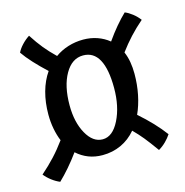

<svg xmlns="http://www.w3.org/2000/svg" viewBox="-93 -752 751 780"><g transform="rotate(-15 282.0 -362.0)"><path d="M376 -371Q376 -450 354 -490.5Q332 -531 288 -531Q241 -531 212 -480.5Q183 -430 183 -349Q183 -278 210 -229.5Q237 -181 278 -181Q320 -181 348 -237Q376 -293 376 -371ZM402 -184Q375 -152 339 -135.5Q303 -119 261 -119Q229 -119 202 -129.5Q175 -140 153 -160Q132 -131 109.5 -105Q87 -79 66 -59Q49 -66 32.5 -78.5Q16 -91 4 -106Q36 -134 61.5 -161.5Q87 -189 111 -222Q101 -246 95.5 -275Q90 -304 90 -335Q90 -386 102 -429.5Q114 -473 137 -506Q107 -534 83.5 -559.5Q60 -585 44 -608Q51 -623 65.5 -638.5Q80 -654 97 -665Q119 -631 139 -606.5Q159 -582 186 -556Q211 -574 241.5 -583.5Q272 -593 305 -593Q336 -593 363.5 -583.5Q391 -574 413 -556Q434 -586 455.5 -611.5Q477 -637 497 -656Q512 -650 528 -637.5Q544 -625 556 -609Q526 -583 501.5 -556.5Q477 -530 454 -499Q463 -478 467 -454.5Q471 -431 471 -405Q471 -360 462.5 -318Q454 -276 438 -241Q469 -214 495 -186.5Q521 -159 541 -132Q532 -118 518 -104Q504 -90 487 -80Q459 -119 441.5 -140.5Q424 -162 402 -184Z"/></g></svg>

Font: Atma Medium
Style: Regular
Weight: 500
Designer: Gregori Vincens, Jeremie Hornus, Riccardo Olocco, Yoann Minet.
Foundry: black foundry
Version: Version 1.101;PS 1.100;hotconv 1.0.86;makeotf.lib2.5.63406